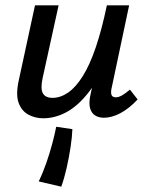

<svg xmlns="http://www.w3.org/2000/svg" viewBox="-20 -438 562 724"><path d="M143 8Q112 8 86.5 -6Q61 -20 50 -51Q39 -82 51 -136L112 -418H201L141 -145Q132 -104 141.5 -86.5Q151 -69 178 -69Q208 -69 237 -89Q266 -109 292.5 -151.5Q319 -194 341.5 -260.5Q364 -327 383 -418H442Q418 -300 385 -218.5Q352 -137 312 -87Q272 -37 229.5 -14.5Q187 8 143 8ZM211 266 126 246Q142 213 155 175.5Q168 138 177.5 102Q187 66 192 40L253 49Q252 78 246 117.5Q240 157 231 196.5Q222 236 211 266ZM372 6Q353 6 339 -2.5Q325 -11 319.5 -30.5Q314 -50 322 -85L394 -418H467L402 -111Q397 -92 400 -81.5Q403 -71 417 -71Q427 -71 439.5 -78Q452 -85 470 -100L499 -63Q466 -28 433.5 -11Q401 6 372 6Z"/></svg>

Font: Ysabeau Office SemiBold
Style: Italic
Weight: 600
Italic angle: -12°
Designer: Christian Thalmann (Catharsis Fonts)
Version: Version 2.001;gftools[0.9.30]; featfreeze: tnum,lnum,ss02